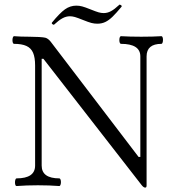

<svg xmlns="http://www.w3.org/2000/svg" viewBox="-20 -827 770 857"><path d="M612.8 0 173.8 -564.5H166V-87.9Q166 -30.8 245.1 -30.8Q248 -30.8 250 -25.9Q252 -21 252 -14.2Q252 -7.3 250 -2Q248 3.4 245.1 3.4Q200.7 0 149.4 0Q98.1 0 53.7 3.4Q50.3 3.4 48.6 -1.5Q46.9 -6.3 46.9 -13.2Q46.9 -20 48.8 -25.4Q50.8 -30.8 53.7 -30.8Q136.7 -30.8 136.7 -87.9V-534.7Q136.7 -570.3 127.7 -591.3Q118.7 -612.3 98.1 -621.8Q77.6 -631.3 42.5 -631.3Q39.1 -631.3 37.4 -636.2Q35.6 -641.1 35.6 -647.9Q35.6 -654.8 37.6 -660.2Q39.6 -665.5 42.5 -665.5Q71.3 -663.1 110.8 -663.1Q131.3 -663.1 153.1 -661.9Q174.8 -660.6 182.1 -658.7Q194.8 -655.3 206.1 -641.1L598.6 -126.5H606.4V-575.2Q606.4 -631.3 520 -631.3Q516.6 -631.3 514.6 -636.2Q512.7 -641.1 512.7 -647.9Q512.7 -655.3 514.6 -660.4Q516.6 -665.5 520 -665.5Q558.1 -663.1 610.4 -663.1Q663.1 -663.1 700.7 -665.5Q703.6 -665.5 705.6 -660.9Q707.5 -656.2 707.5 -649.4Q707.5 -642.1 705.6 -636.7Q703.6 -631.3 700.7 -631.3Q634.3 -631.3 634.3 -575.2V0Q634.3 5.9 632.8 8.1Q631.3 10.3 627.9 10.3Q621.1 10.3 612.8 0ZM350.6 -737.8Q326.2 -747.6 314.5 -751Q302.7 -754.4 292 -754.4Q275.4 -754.4 259 -745.6Q242.7 -736.8 221.7 -717.3L219.7 -716.3Q218.3 -716.3 213.9 -719.2Q211.4 -721.2 211.2 -723.1Q210.9 -725.1 211.4 -725.6Q246.6 -768.6 269.8 -785.2Q293 -801.8 320.8 -801.8Q334 -801.8 346.9 -798.3Q359.9 -794.9 383.8 -785.2Q408.2 -775.4 419.9 -772Q431.6 -768.6 442.9 -768.6Q459.5 -768.6 475.3 -777.1Q491.2 -785.6 512.7 -805.7L514.6 -806.6Q516.1 -806.6 520.5 -803.7Q522.9 -801.8 523.2 -799.8Q523.4 -797.9 522.9 -797.4Q498.5 -768.1 482.2 -752.2Q465.8 -736.3 450 -728.8Q434.1 -721.2 414.6 -721.2Q400.9 -721.2 387.9 -724.6Q375 -728 350.6 -737.8Z"/></svg>

Font: JuniusX Light
Style: Regular
Weight: 300
Designer: Peter S. Baker
Foundry: Briery Creek Software
Version: Version 1.008